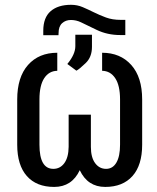

<svg xmlns="http://www.w3.org/2000/svg" viewBox="-20 -753 640 784"><path d="M287.6 -564.5V-611.3H355.5V-561.5Q355.5 -520 329.8 -495.4Q304.2 -470.7 292 -464.4L254.9 -491.7Q287.6 -531.2 287.6 -564.5ZM491.7 -671.9V-609.9H470.7Q418.5 -609.9 374.5 -631.1Q330.6 -652.3 310.8 -661.9Q291 -671.4 269.5 -671.4Q248 -671.4 233.6 -658.2Q219.2 -645 219.2 -618.2L218.8 -609.4H156.7V-627.4Q156.7 -681.2 186.8 -707.3Q216.8 -733.4 270 -733.4Q295.4 -733.4 317.6 -723.9Q339.8 -714.4 363 -702.9Q386.2 -691.4 412.6 -681.6Q439 -671.9 472.2 -671.9ZM141.1 -162.1Q141.1 -63.5 197.8 -63.5Q225.6 -63.5 242.7 -86.9Q259.8 -110.4 260.3 -153.3V-284.7H351.1V-153.3Q351.1 -110.4 368.4 -86.9Q385.7 -63.5 413.1 -63.5Q440.4 -63.5 455.3 -89.1Q470.2 -114.7 470.2 -162.1V-346.7Q470.2 -404.3 450.4 -433.8Q430.7 -463.4 397 -463.9V-537.6Q471.2 -537.6 515.9 -487.8Q560.5 -438 560.5 -346.7V-162.1Q560.5 -78.6 521 -34.2Q481.4 10.3 409.7 10.3Q337.9 10.3 305.7 -58.1Q273.4 10.3 201.2 10.3Q128.9 10.3 89.6 -34.2Q50.3 -78.6 50.3 -162.1V-346.7Q50.3 -438 94.5 -487.8Q138.7 -537.6 213.9 -537.6V-463.9Q180.2 -463.4 160.6 -433.8Q141.1 -404.3 141.1 -346.7Z"/></svg>

Font: RobotoMono-Regular
Style: Regular
Weight: 400
Designer: Google
Version: Version 2.000985; 2015; ttfautohint (v1.3)